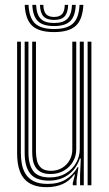

<svg xmlns="http://www.w3.org/2000/svg" viewBox="-20 -774 457 802"><path d="M175 7.8Q142.2 7.8 120 -0.8Q97.8 -9.2 84.2 -23.9Q70.8 -38.5 63.6 -56.8Q56.5 -75 54 -94.8Q51.5 -114.5 51.5 -133V-600H67.2V-135.2Q67.2 -113.2 71 -90.5Q74.8 -67.8 86.2 -48.5Q97.8 -29.2 119.9 -17.5Q142 -5.8 179.2 -5.8Q224 -5.8 255.1 -24.6Q286.2 -43.5 303.8 -75.5H307.5L299.8 -20.5V0H284V-9.5L293.2 -45.2H290Q269.5 -17 240.4 -4.6Q211.2 7.8 175 7.8ZM346 0V-600H361.8V0ZM191.2 -47.2Q165 -47.2 149.6 -56Q134.2 -64.8 126.6 -78.8Q119 -92.8 116.8 -108.9Q114.5 -125 114.5 -139.5V-600H130.2V-140.2Q130.2 -120 134.8 -101.8Q139.2 -83.5 152.9 -72Q166.5 -60.5 193.2 -60.5Q218.5 -60.5 238.5 -72.1Q258.5 -83.8 270.2 -103.9Q282 -124 282 -149V-600H298.5V-150Q298.5 -122.8 285.1 -99.2Q271.8 -75.8 247.6 -61.5Q223.5 -47.2 191.2 -47.2ZM183.2 -19.5Q129.5 -19.8 106.2 -48.8Q83 -77.8 83 -136V-600H98.8V-137.5Q98.8 -87.2 118.5 -60Q138.2 -32.8 187.8 -32.8Q226.5 -32.8 254.8 -49.9Q283 -67 298.1 -94Q313.2 -121 313.2 -150.8V-600H330V0H314.5V-44L317.5 -111.8H313.5Q298.8 -68.2 264.9 -43.8Q231 -19.2 183.2 -19.5ZM205.8 -640Q142.8 -640 114.4 -666.5Q86 -693 83.2 -753.8H99.2Q101.5 -699.8 126.2 -676.2Q151 -652.8 205.8 -652.8Q260.5 -652.8 285.2 -676.2Q310 -699.8 312.2 -753.8H328.2Q325.2 -693 296.9 -666.5Q268.5 -640 205.8 -640ZM205.8 -665.2Q159 -665.2 138 -685.9Q117 -706.5 115 -753.8H130.8Q132.5 -713.5 149.9 -695.8Q167.2 -678 205.8 -678Q244.2 -678 261.6 -695.8Q279 -713.5 280.8 -753.8H296.5Q294.5 -706.5 273.5 -685.9Q252.5 -665.2 205.8 -665.2ZM205.8 -690.8Q175.5 -690.8 161.8 -705.4Q148 -720 146.8 -753.8H161Q161.5 -726.8 172.4 -715Q183.2 -703.2 205.8 -703.2Q228.5 -703.2 239.2 -715Q250 -726.8 250.5 -753.8H264.8Q263.5 -720 249.8 -705.4Q236 -690.8 205.8 -690.8Z"/></svg>

Font: Big Shoulders Inline Text Thin
Style: Regular
Weight: 400
Version: Version 2.002